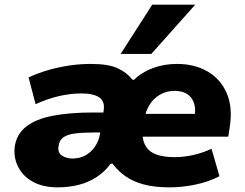

<svg xmlns="http://www.w3.org/2000/svg" viewBox="-20 -795 1053 826"><path d="M228 11Q165 11 121.5 -13Q78 -37 57.5 -78.5Q37 -120 44 -168Q53 -220 94 -251.5Q135 -283 207 -297Q279 -311 380 -311H453L440 -225H385Q337 -225 304 -221Q271 -217 253 -204.5Q235 -192 232 -167Q227 -139 246 -126Q265 -113 292 -113Q322 -113 346.5 -126Q371 -139 388 -163.5Q405 -188 410 -218L426 -320Q432 -358 407.5 -375.5Q383 -393 331 -393Q284 -393 235.5 -382Q187 -371 133 -347L103 -462Q144 -481 187.5 -493.5Q231 -506 277.5 -513Q324 -520 370 -520Q446 -520 486 -501.5Q526 -483 550 -452H557Q589 -484 637.5 -502Q686 -520 741 -520Q817 -520 873 -487.5Q929 -455 955.5 -394Q982 -333 968 -246L962 -207H564L580 -305H832L817 -291Q823 -327 814.5 -352Q806 -377 785 -390.5Q764 -404 731 -404Q697 -404 669.5 -388.5Q642 -373 624.5 -346Q607 -319 601 -283L595 -248Q586 -187 617 -153Q648 -119 731 -119Q772 -119 813 -128.5Q854 -138 890 -155L924 -37Q878 -13 821.5 -1Q765 11 709 11Q645 11 598.5 -1.5Q552 -14 519.5 -37Q487 -60 464 -91H456Q432 -57 396 -33.5Q360 -10 317.5 0.5Q275 11 228 11ZM499 -563 635 -775H820L631 -563Z"/></svg>

Font: Nunito Sans 6pt Black
Style: Italic
Weight: 900
Italic angle: -9°
Version: Version 3.101;gftools[0.9.27]